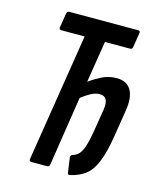

<svg xmlns="http://www.w3.org/2000/svg" viewBox="-103 -727 663 812"><g transform="rotate(15 228.5 -321.5)"><path d="M282 11Q271 14 270 4L261 -60Q260 -71 270 -74Q285 -78 296 -89.5Q307 -101 315 -125.5Q323 -150 330 -190L347 -295Q355 -352 315 -352Q296 -352 276.5 -341.5Q257 -331 236 -315L189 -11Q188 0 178 0H109Q98 0 100 -11L189 -571H87Q77 -571 78 -581L88 -644Q91 -655 99 -655H400Q412 -655 409 -644L399 -581Q397 -571 389 -571H278L249 -389Q274 -407 303 -421.5Q332 -436 366 -436Q411 -436 429.5 -404Q448 -372 438 -312L419 -192Q407 -120 389.5 -78.5Q372 -37 346 -17.5Q320 2 282 11Z"/></g></svg>

Font: Sofia Sans Extra Condensed SemiBold
Style: Italic
Weight: 600
Italic angle: -9°
Designer: Botio Nikoltchev, Ani Petrova
Foundry: lettersoup
Version: Version 4.101